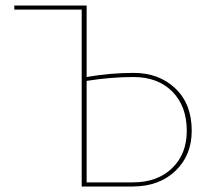

<svg xmlns="http://www.w3.org/2000/svg" viewBox="-20 -678 776 698"><path d="M466 -413Q558 -413 617.5 -356.5Q677 -300 677 -203Q677 -113 617.5 -56.5Q558 0 462 0H277V-643H32V-658H295V-398Q380 -413 466 -413ZM463 -15Q552 -15 605.5 -66.5Q659 -118 659 -202Q659 -292 606.5 -345Q554 -398 465 -398Q384 -398 295 -384V-15Z"/></svg>

Font: EauTestSC Thin
Style: Regular
Weight: 250
Designer: Christian Thalmann (Catharsis Fonts)
Version: Version 0.001;PS 000.001;hotconv 1.0.88;makeotf.lib2.5.64775